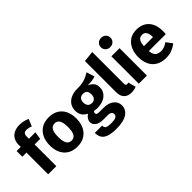

<svg xmlns="http://www.w3.org/2000/svg" viewBox="-11 -1612 2633 2633"><g transform="rotate(-45 1306.0 -295.0)"><path d="M285.8 -758.7Q327.5 -758.7 364.8 -749.4Q402 -740.1 431.1 -725.5L387.8 -622.4Q365.3 -633.4 344 -637.9Q322.6 -642.4 304.5 -642.4Q270.8 -642.4 255.8 -626.2Q240.8 -610 240.8 -572V0H82.8V-577.8Q82.8 -628.7 105.3 -669.5Q127.7 -710.4 173.1 -734.5Q218.5 -758.7 285.8 -758.7ZM2.5 -531.4H366.3L348.9 -421.1H2.5Z M638.4 -548.3Q759.5 -548.3 828.7 -474Q897.9 -399.6 897.9 -265.2Q897.9 -180.5 866.7 -117.1Q835.4 -53.6 777.3 -18.3Q719.2 17 638 17Q517.3 17 447.7 -57.7Q378.1 -132.4 378.1 -266.1Q378.1 -351.2 409.5 -414.8Q440.9 -478.3 499 -513.3Q557.2 -548.3 638.4 -548.3ZM638.4 -432Q590.4 -432 566.1 -392.3Q541.8 -352.7 541.8 -266.1Q541.8 -178.1 566 -138.7Q590.1 -99.4 638 -99.4Q686.6 -99.4 710.4 -139.2Q734.2 -179.1 734.2 -265.2Q734.2 -353.9 710.4 -393Q686.6 -432 638.4 -432Z M1444.2 -617.1 1481.1 -499.9Q1453.1 -489.3 1415.7 -484.1Q1378.4 -478.9 1328.4 -478.9Q1379.1 -457.3 1403.7 -425.5Q1428.2 -393.8 1428.2 -341.5Q1428.2 -290.8 1401.1 -250.6Q1374 -210.4 1324 -187.4Q1274 -164.4 1204.8 -164.4Q1188.1 -164.4 1173.6 -165.7Q1159.2 -166.9 1144 -170.1Q1136.2 -165.2 1131.5 -157Q1126.8 -148.8 1126.8 -139.7Q1126.8 -128.6 1136.9 -118.3Q1147 -107.9 1185.2 -107.9H1264.8Q1358.3 -107.9 1413.1 -64.6Q1467.8 -21.2 1467.8 46.2Q1467.8 127.8 1397.3 174.7Q1326.7 221.7 1190.3 221.7Q1090 221.7 1034.6 200.8Q979.2 179.9 957.8 141.4Q936.3 102.9 936.3 50.5H1077.8Q1077.8 73.7 1086.9 88.5Q1095.9 103.3 1121 110Q1146 116.7 1194.1 116.7Q1240.5 116.7 1265.5 108.8Q1290.4 100.8 1299.6 87.3Q1308.8 73.8 1308.8 57.1Q1308.8 34.1 1290.8 19.3Q1272.8 4.5 1233.4 4.5H1156Q1069.2 4.5 1030.9 -26.4Q992.6 -57.3 992.6 -99.8Q992.6 -129.5 1010.4 -156.7Q1028.2 -183.8 1056.8 -201.5Q1005.2 -228.6 983.1 -265.4Q960.9 -302.1 960.9 -353.8Q960.9 -414 990.2 -457.7Q1019.5 -501.3 1072.1 -524.8Q1124.6 -548.3 1193.8 -548.3Q1238.5 -547.3 1274.3 -552.2Q1310.1 -557.1 1339.4 -566.7Q1368.7 -576.3 1394.3 -589.5Q1419.9 -602.8 1444.2 -617.1ZM1197.6 -443.7Q1173.8 -443.7 1155.8 -433.4Q1137.8 -423.1 1128.2 -403.4Q1118.5 -383.8 1118.5 -356.2Q1118.5 -327.5 1128.3 -307Q1138.2 -286.5 1156.2 -276.2Q1174.2 -265.9 1198.3 -265.9Q1237.4 -265.9 1257.8 -289.3Q1278.2 -312.7 1278.2 -358.5Q1278.2 -388.2 1269.4 -407Q1260.7 -425.8 1242.8 -434.8Q1225 -443.7 1197.6 -443.7Z M1684.1 17Q1614.8 17 1576.4 -22.7Q1538 -62.3 1538 -135.1V-742.1L1696 -758.7V-140.9Q1696 -124.8 1702.6 -116.5Q1709.1 -108.2 1723.4 -108.2Q1731.5 -108.2 1737.8 -109.7Q1744.2 -111.2 1749.3 -113L1780.2 -1Q1762.7 6.4 1737.7 11.7Q1712.8 17 1684.1 17Z M1840 -531.4H1998V0H1840ZM1918.6 -810.5Q1960.1 -810.5 1986.2 -784.7Q2012.3 -758.9 2012.3 -720.7Q2012.3 -682.9 1986.2 -657.1Q1960.1 -631.3 1918.6 -631.3Q1877.5 -631.3 1851.5 -657.1Q1825.4 -682.9 1825.4 -720.7Q1825.4 -758.9 1851.5 -784.7Q1877.5 -810.5 1918.6 -810.5Z M2340.4 -548.3Q2416.3 -548.3 2471.4 -516.2Q2526.4 -484.1 2555.9 -423.3Q2585.4 -362.5 2585.4 -275.9Q2585.4 -262.9 2584.6 -247Q2583.8 -231 2582.1 -218.9H2237.6L2236.4 -314.3H2429.6Q2429.6 -316.3 2429.6 -318.1Q2429.6 -319.9 2429.6 -320.9Q2429.6 -357.4 2421.1 -384.8Q2412.6 -412.2 2394.1 -427.6Q2375.6 -443 2343.6 -443Q2313.7 -443 2292.9 -426.2Q2272 -409.4 2261.7 -370.2Q2251.4 -331 2251.4 -263.8Q2251.4 -198.2 2266.4 -162.1Q2281.5 -126 2309.2 -112.3Q2336.8 -98.5 2373.8 -98.5Q2406.6 -98.5 2436.7 -109.8Q2466.8 -121.1 2500.8 -145.1L2565.8 -57.1Q2526.1 -25.5 2474.9 -4.3Q2423.7 17 2359.3 17Q2270.8 17 2211.1 -18.3Q2151.5 -53.6 2121.8 -117.1Q2092.1 -180.6 2092.1 -263Q2092.1 -342.5 2120.5 -407.2Q2148.8 -472 2204.4 -510.2Q2259.9 -548.3 2340.4 -548.3Z"/></g></svg>

Font: Fira Sans Variable
Style: Regular
Weight: 400
Designer: Carrois Corporate & Edenspiekermann AG
Foundry: Carrois Corporate GbR & Edenspiekermann AG
Version: Version 4.202